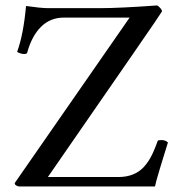

<svg xmlns="http://www.w3.org/2000/svg" viewBox="-20 -675 658 695"><path d="M210.9 -611.3Q162.1 -611.3 128.4 -577.9Q94.7 -544.4 78.1 -483.4Q75.7 -479.5 67.4 -479.5Q61 -479.5 52.7 -482.2Q44.4 -484.9 42 -487.3Q64.9 -549.8 74.2 -653.3Q128.9 -645.5 154.3 -645.5H343.8Q412.1 -645.5 548.8 -655.3Q552.2 -654.3 559.3 -646.7Q566.4 -639.2 566.4 -633.8Q565.4 -630.4 461.9 -480.5Q358.4 -331.1 255.9 -182.6L153.3 -34.2H408.2Q465.3 -34.2 499 -68.8Q503.9 -74.2 508.8 -80.3Q513.7 -86.4 517.1 -91.6Q520.5 -96.7 524.9 -104.7Q529.3 -112.8 531.2 -116.7Q533.2 -120.6 537.1 -129.9Q541 -139.2 542 -141.6Q543 -144 546.9 -154.3Q550.8 -164.6 550.8 -165Q552.2 -168 564.5 -168Q579.1 -168 587.9 -159.2Q581.1 -137.2 572.5 -109.6Q564 -82 559.8 -68.1Q555.7 -54.2 550.3 -35.9Q544.9 -17.6 541 0H51.8Q43.5 0 37.4 -4.6Q31.2 -9.3 34.2 -13.7L449.2 -611.3Z"/></svg>

Font: Amiri
Style: Regular
Weight: 400
Designer: Khaled Hosny
Version: Version 000.108